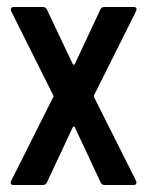

<svg xmlns="http://www.w3.org/2000/svg" viewBox="-20 -529 421 549"><path d="M19 0Q7 0 12 -12L132 -251Q134 -254 132 -257L12 -497Q11 -499 11 -502Q11 -509 19 -509H102Q111 -509 114 -502L188 -346Q189 -344 191 -344Q193 -344 194 -346L267 -502Q270 -509 279 -509H362Q374 -509 369 -497L249 -257Q248 -254 249 -251L369 -12Q370 -10 370 -7Q370 0 362 0H279Q271 0 268 -7L194 -165Q193 -167 191 -167Q189 -167 188 -165L114 -7Q111 0 102 0Z"/></svg>

Font: Barlow Condensed Medium
Style: Regular
Weight: 500
Width: 3
Designer: Jeremy Tribby
Foundry: Tribby Type
Version: Version 1.422;hotconv 1.0.109;makeotfexe 2.5.65596